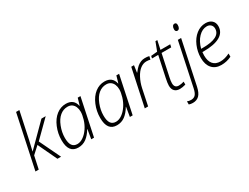

<svg xmlns="http://www.w3.org/2000/svg" viewBox="-82 -1450 3083 2381"><g transform="rotate(-30 1460.0 -260.0)"><path d="M131.8 -232.9 429.2 -530.8H490.2L258.8 -301.8L403.8 0H352.1L223.1 -272.9L123 -181.2L84 0H37.1L198.2 -759.8H245.1L164.1 -378.9L129.9 -232.9Z M780.8 -539.1Q894 -539.1 917 -432.1H919.9L948.7 -530.8H987.8L876 0H835.9L857.9 -133.8H855Q814 -64.5 763.7 -27.3Q713.4 9.8 647.9 9.8Q510.7 9.8 510.7 -172.9Q510.7 -269 547.4 -356.4Q584 -443.8 645.3 -491.5Q706.5 -539.1 780.8 -539.1ZM659.2 -34.2Q702.6 -34.2 745.8 -64.5Q789.1 -94.7 823.5 -145.5Q857.9 -196.3 876 -257.8Q894 -319.3 894 -361.8Q894 -400.4 881.3 -430.9Q868.7 -461.4 843.8 -479.2Q818.8 -497.1 781.7 -497.1Q721.2 -497.1 672.4 -457Q623.5 -417 592.3 -337.2Q561 -257.3 561 -178.2Q561 -104 585.4 -69.1Q609.9 -34.2 659.2 -34.2Z M1334 -539.1Q1447.3 -539.1 1470.2 -432.1H1473.1L1502 -530.8H1541L1429.2 0H1389.2L1411.1 -133.8H1408.2Q1367.2 -64.5 1316.9 -27.3Q1266.6 9.8 1201.2 9.8Q1064 9.8 1064 -172.9Q1064 -269 1100.6 -356.4Q1137.2 -443.8 1198.5 -491.5Q1259.8 -539.1 1334 -539.1ZM1212.4 -34.2Q1255.9 -34.2 1299.1 -64.5Q1342.3 -94.7 1376.7 -145.5Q1411.1 -196.3 1429.2 -257.8Q1447.3 -319.3 1447.3 -361.8Q1447.3 -400.4 1434.6 -430.9Q1421.9 -461.4 1397 -479.2Q1372.1 -497.1 1335 -497.1Q1274.4 -497.1 1225.6 -457Q1176.8 -417 1145.5 -337.2Q1114.3 -257.3 1114.3 -178.2Q1114.3 -104 1138.7 -69.1Q1163.1 -34.2 1212.4 -34.2Z M1915.5 -540Q1949.2 -540 1975.6 -533.2L1965.3 -487.8Q1942.4 -495.1 1910.2 -495.1Q1864.3 -495.1 1822.8 -463.9Q1781.2 -432.6 1748 -370.1Q1714.8 -307.6 1699.2 -234.9L1650.4 0H1602.5L1715.3 -530.8H1754.4L1740.2 -431.2H1743.2Q1778.8 -477.1 1803.2 -497.3Q1827.6 -517.6 1855.2 -528.8Q1882.8 -540 1915.5 -540Z M2273.4 -530.8 2264.6 -491.2H2126.5L2060.5 -181.2Q2049.8 -132.8 2049.8 -101.1Q2049.8 -33.2 2111.3 -33.2Q2144.5 -33.2 2185.5 -45.9V-3.9Q2136.2 9.8 2102.5 9.8Q2054.2 9.8 2027.8 -16.8Q2001.5 -43.5 2001.5 -94.2Q2001.5 -129.9 2015.6 -194.8L2078.6 -491.2H1989.7L1996.6 -523.9L2086.4 -532.2L2133.8 -655.8H2160.6L2133.8 -530.8Z M2154.3 240.2Q2124 240.2 2099.1 231V186Q2122.1 196.8 2154.3 196.8Q2194.3 196.8 2217 171.6Q2239.7 146.5 2252.4 85L2382.3 -530.8H2429.2L2298.3 89.8Q2281.2 170.4 2246.3 205.3Q2211.4 240.2 2154.3 240.2ZM2406.2 -667Q2406.2 -693.8 2417 -710Q2427.7 -726.1 2446.3 -726.1Q2474.1 -726.1 2474.1 -690.9Q2474.1 -663.1 2463.4 -647Q2452.6 -630.9 2435.5 -630.9Q2421.4 -630.9 2413.8 -640.4Q2406.2 -649.9 2406.2 -667Z M2696.3 9.8Q2611.8 9.8 2564.5 -43.7Q2517.1 -97.2 2517.1 -192.9Q2517.1 -281.2 2551.8 -362.3Q2586.4 -443.4 2647.2 -491.2Q2708 -539.1 2781.2 -539.1Q2836.9 -539.1 2870.1 -509.3Q2903.3 -479.5 2903.3 -428.2Q2903.3 -339.8 2823.5 -293.5Q2743.7 -247.1 2586.4 -247.1H2570.3Q2567.4 -225.6 2567.4 -199.2Q2567.4 -118.7 2603.5 -76.4Q2639.6 -34.2 2707.5 -34.2Q2772 -34.2 2842.3 -69.8V-23.9Q2773.9 9.8 2696.3 9.8ZM2775.4 -497.1Q2711.4 -497.1 2656.5 -440.7Q2601.6 -384.3 2577.1 -290H2601.1Q2853.5 -290 2853.5 -421.9Q2853.5 -454.6 2832.3 -475.8Q2811 -497.1 2775.4 -497.1Z"/></g></svg>

Font: CAA NEO Sans Light
Style: Italic
Weight: 300
Italic angle: -12°
Version: Version 1.10